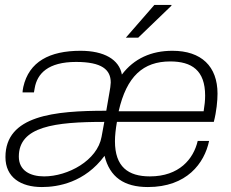

<svg xmlns="http://www.w3.org/2000/svg" viewBox="-20 -743 932 775"><path d="M488 -591H538L672 -720V-723H603ZM149 12C214 12 322 -6 402 -114C423 -28 481 12 577 12C734 12 805 -84 824 -174H778C761 -101 703 -31 585 -31C497 -31 444 -70 444 -173C444 -196 447 -222 452 -251H843C854 -293 858 -337 858 -365C858 -475 793 -538 676 -538C591 -538 521 -507 472 -442C461 -503 400 -538 305 -538C180 -538 97 -494 74 -392C72 -383 71 -373 71 -370H117L120 -387C130 -446 174 -493 287 -493C391 -493 427 -462 427 -410C427 -402 424 -380 422 -371L409 -296C199 -296 2 -277 2 -109C2 -27 64 12 149 12ZM459 -294C491 -435 558 -495 667 -495C754 -495 808 -459 808 -357C808 -338 806 -318 802 -294ZM158 -31C101 -31 56 -55 56 -111C56 -233 202 -251 401 -251L390 -191C373 -95 254 -31 158 -31Z"/></svg>

Font: Archivo Thin
Style: Italic
Weight: 100
Italic angle: -10°
Designer: Hector Gatti
Foundry: Omnibus-Type
Version: Version 2.001